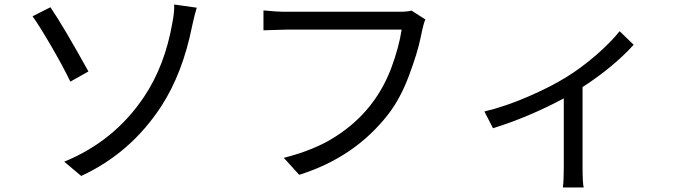

<svg xmlns="http://www.w3.org/2000/svg" viewBox="-20 -751 3040 849"><path d="M264 -36Q486 -127 617 -323Q709 -460 742 -649Q752 -700 750 -731L850 -717Q841 -688 830 -638Q788 -427 693 -281Q558 -74 339 27ZM203 -719Q262 -632 371 -435L291 -390Q260 -455 208 -544.5Q156 -634 124 -679Z M1861 -665Q1853 -650 1840 -585Q1827 -520 1789 -418Q1751 -316 1697 -246Q1549 -55 1303 22L1235 -53Q1373 -88 1465 -148Q1638 -259 1710 -450Q1744 -541 1756 -620H1245Q1223 -620 1145 -617V-705Q1201 -699 1245 -699H1747Q1781 -699 1800 -704Z M2122 -258Q2214 -280 2313.5 -323Q2413 -366 2482 -408.5Q2551 -451 2615.5 -507Q2680 -563 2720 -613L2782 -553Q2692 -454 2556 -366V-10Q2556 58 2561 78H2469Q2473 46 2473 -10V-316Q2318 -233 2160 -184Z"/></svg>

Font: Swei Fan Sans CJK TC
Style: Regular
Weight: 400
Version: Version 2.130